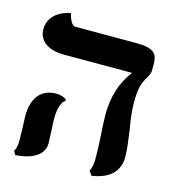

<svg xmlns="http://www.w3.org/2000/svg" viewBox="-91 -640 661 732"><g transform="rotate(15 239.0 -274.5)"><path d="M420 -297C420 -360 431 -379 440 -395C448 -409 455 -420 455 -433V-457C455 -497 442 -518 371 -518H128C117 -518 105 -540 100 -564C100 -564 14 -552 14 -477C14 -434 51 -404 113 -404H384C346 -355 327 -296 327 -224C327 -203 329 -170 331 -138C333 -106 334 -73 334 -53C334 -31 331 -15 324 -2L336 15C406 4 442 -30 442 -88C442 -118 436 -156 431 -193C425 -228 420 -262 420 -297ZM142 -161C142 -195 150 -225 166 -235V-242C153 -249 139 -253 127 -253C64 -253 33 -209 33 -140C33 -131 34 -110 35 -92C35 -72 36 -53 36 -44C36 -27 33 -8 26 -1L35 14C109 9 146 -21 146 -62C146 -70 145 -91 144 -111C143 -131 142 -151 142 -161Z"/></g></svg>

Font: Libertinus Serif Semibold
Style: Regular
Weight: 600
Designer: Philipp H. Poll, Khaled Hosny
Foundry: Caleb Maclennan
Version: Version 7.050;RELEASE